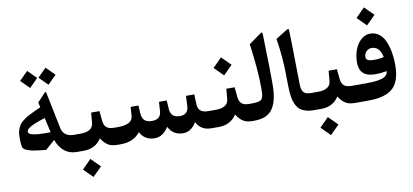

<svg xmlns="http://www.w3.org/2000/svg" viewBox="-84 -1061 3411 1584"><g transform="rotate(-10 1621.0 -269.0)"><path d="M280.8 -658.7 352.1 -586.9 423.8 -658.7 352.1 -730ZM127 -658.7 198.7 -586.9 270 -658.7 198.7 -730ZM255.4 -197.8C216.8 -197.8 183.6 -200.7 156.7 -206.1C129.9 -211.4 116.2 -220.7 116.2 -233.9C116.2 -249.5 130.9 -264.6 159.7 -278.8C188.5 -293 226.1 -307.6 273.4 -321.8L301.3 -198.7C281.2 -198.2 265.6 -197.8 255.4 -197.8ZM498.5 0C506.8 0 510.7 -20 510.7 -60.5V-96.2C510.7 -127.9 506.8 -143.6 498.5 -143.6H488.8C429.7 -143.6 395 -169.4 384.8 -220.7L327.6 -502.9C324.2 -521 321.8 -530.8 320.3 -531.7C318.8 -532.2 317.9 -532.7 317.4 -532.7C314.5 -532.7 309.1 -528.3 301.8 -520C299.8 -517.6 298.3 -516.1 296.9 -514.6L243.7 -457.5L252.9 -415.5C230 -405.3 212.4 -397.5 199.7 -391.6C186.5 -385.7 171.9 -378.4 155.8 -370.1C139.6 -361.8 127 -354.5 118.7 -348.6C109.9 -342.3 100.6 -335 90.3 -326.7C70.3 -309.1 63 -293.9 53.7 -272.5C43.9 -250.5 41.5 -226.1 41.5 -194.8C41.5 -167.5 42.5 -144.5 46.9 -122.1C48.3 -115.7 51.3 -109.9 56.6 -104.5C66.4 -93.8 89.4 -85.9 106.9 -80.6C115.7 -77.6 128.4 -75.2 144.5 -72.8C160.6 -70.3 173.3 -68.8 183.1 -67.4C192.9 -65.9 207.5 -64.5 226.6 -62.5C232.9 -62 237.3 -61.5 240.2 -61L318.4 -130.4C351.6 -43.9 406.2 0 488.8 0Z M510.7 151.4 585.9 226.6 661.6 151.4 585.9 75.7ZM544.4 0C609.4 0 659.2 -25.9 692.9 -77.6C710 -50.3 728.5 -30.8 748 -18.6C767.6 -6.3 793 0 824.2 0H834.5C842.8 0 846.7 -20 846.7 -60.5V-96.2C846.7 -127.9 842.8 -143.6 834.5 -143.6H824.7C765.6 -143.6 741.7 -166.5 736.3 -217.3L728.5 -299.8H658.7L651.4 -215.8C647.5 -167.5 610.8 -143.6 542 -143.6H493.7C475.6 -143.6 466.8 -124.5 466.8 -86.4V-70.3C466.8 -23.4 475.6 0 493.7 0Z M1377.9 0C1422.4 0 1459.5 -24.4 1489.3 -72.8C1516.6 -22.5 1554.2 0 1616.2 0H1630.9C1639.2 0 1643.1 -20 1643.1 -60.5V-96.2C1643.1 -127.9 1639.2 -143.6 1630.9 -143.6H1616.7C1554.7 -143.6 1527.8 -167 1525.9 -215.8L1522.5 -299.8H1453.1L1449.2 -215.3C1446.8 -168 1422.4 -144 1377 -144C1325.7 -144 1298.3 -168 1294.9 -215.3L1290 -290H1225.1L1220.2 -212.4C1217.3 -167 1191.4 -144.5 1142.1 -144.5C1088.9 -144.5 1061 -168.9 1057.6 -217.3L1052.7 -289.6H987.8L982.4 -213.9C979 -167 936.5 -143.6 854.5 -143.6H829.6C811.5 -143.6 802.7 -124.5 802.7 -86.4V-70.3C802.7 -23.4 811.5 0 829.6 0H856C927.2 0 981 -23.9 1017.6 -72.3C1043.9 -23.9 1084.5 0 1139.6 0C1185.1 0 1224.1 -24.9 1255.9 -74.7C1281.7 -24.9 1322.8 0 1377.9 0Z M1676.8 0C1741.7 0 1791.5 -25.9 1825.2 -77.6C1842.3 -50.3 1860.8 -30.8 1880.4 -18.6C1899.9 -6.3 1925.3 0 1956.5 0H1966.8C1975.1 0 1979 -20 1979 -60.5V-96.2C1979 -127.9 1975.1 -143.6 1966.8 -143.6H1957C1897.9 -143.6 1874 -166.5 1868.7 -217.3L1860.8 -299.8H1791L1783.7 -215.8C1779.8 -167.5 1743.2 -143.6 1674.3 -143.6H1626C1607.9 -143.6 1599.1 -124.5 1599.1 -86.4V-70.3C1599.1 -23.4 1607.9 0 1626 0ZM1717.3 -486.8 1792.5 -411.6 1868.2 -486.8 1792.5 -562.5Z M1961.9 -143.6C1943.8 -143.6 1935.1 -124.5 1935.1 -86.4V-70.3C1935.1 -23.4 1943.8 0 1961.9 0H1974.6C2049.3 0 2101.6 -23.4 2131.3 -72.3C2161.1 -120.6 2173.3 -183.1 2173.3 -274.4C2173.3 -314.5 2172.9 -356.4 2172.4 -400.9C2171.4 -445.3 2170.4 -494.1 2168.9 -548.3C2167.5 -602.1 2166.5 -644 2166 -674.3C2166 -683.6 2165 -689 2165 -694.8C2165 -701.2 2161.1 -706.5 2159.2 -706.1C2155.8 -705.6 2157.2 -707.5 2152.3 -704.1C2149.9 -702.6 2147.9 -701.2 2147 -700.7C2145 -699.2 2135.3 -692.4 2132.8 -690.4L2045.4 -627.9C2065.9 -481.4 2076.2 -356.4 2076.2 -252.9C2076.2 -235.8 2075.7 -221.7 2075.2 -211.4C2073.7 -190.4 2067.9 -170.4 2059.6 -162.1C2044.4 -147 2020 -143.6 1972.7 -143.6Z M2392.1 -311.5C2389.6 -508.3 2387.2 -627.4 2385.3 -669.9C2384.8 -686 2383.3 -695.3 2380.9 -696.8C2378.4 -698.2 2370.1 -695.3 2356.9 -687L2270 -632.3C2286.6 -529.3 2295.4 -429.2 2296.4 -332V-308.6C2296.9 -280.8 2297.4 -255.9 2297.9 -234.4C2298.8 -190.9 2302.2 -143.1 2311.5 -110.8C2320.8 -78.6 2336.9 -46.9 2361.8 -29.3C2386.7 -11.2 2423.3 0 2472.2 0H2487.8C2496.1 0 2500 -20 2500 -60.5V-96.2C2500 -127.9 2496.1 -143.6 2487.8 -143.6H2474.6C2450.7 -143.6 2433.1 -147.5 2420.9 -155.3C2405.8 -165 2397 -185.1 2394 -215.8C2393.6 -222.7 2392.6 -254.4 2392.1 -311.5Z M2500 151.4 2575.2 226.6 2650.9 151.4 2575.2 75.7ZM2533.7 0C2598.6 0 2648.4 -25.9 2682.1 -77.6C2699.2 -50.3 2717.8 -30.8 2737.3 -18.6C2756.8 -6.3 2782.2 0 2813.5 0H2823.7C2832 0 2835.9 -20 2835.9 -60.5V-96.2C2835.9 -127.9 2832 -143.6 2823.7 -143.6H2814C2754.9 -143.6 2731 -166.5 2725.6 -217.3L2717.8 -299.8H2647.9L2640.6 -215.8C2636.7 -167.5 2600.1 -143.6 2531.2 -143.6H2482.9C2464.8 -143.6 2456.1 -124.5 2456.1 -86.4V-70.3C2456.1 -23.4 2464.8 0 2482.9 0Z M2950.2 -688 3025.4 -612.8 3101.1 -688 3025.4 -763.7ZM2818.8 -143.6C2800.8 -143.6 2792 -124.5 2792 -86.4V-70.3C2792 -23.4 2800.8 0 2818.8 0H2930.2C3024.4 0 3092.3 -19.5 3134.8 -58.1C3176.8 -96.7 3197.8 -161.1 3197.8 -252.4C3197.8 -327.1 3186 -394 3162.1 -450.2C3138.2 -506.3 3094.7 -541.5 3038.6 -541.5C3008.3 -541.5 2981.4 -530.8 2958.5 -508.8C2912.1 -464.8 2890.1 -396 2890.1 -324.2C2890.1 -244.1 2934.6 -204.1 3022.9 -204.1C3053.7 -204.1 3085.9 -207 3119.6 -213.4C3117.2 -188.5 3102.1 -170.4 3073.7 -159.7C3044.9 -148.9 2998 -143.6 2933.1 -143.6ZM3034.2 -322.8C2988.8 -322.8 2966.3 -331.1 2966.3 -358.9C2966.3 -377 2972.7 -392.6 2985.4 -404.8C2998 -417 3012.7 -422.9 3028.8 -422.9C3074.2 -422.9 3101.6 -393.6 3115.7 -332.5C3096.2 -326.2 3068.8 -322.8 3034.2 -322.8Z"/></g></svg>

Font: Sahel SemiBold
Style: Bold
Weight: 600
Foundry: Saber Rastikerdar (saber.rastikerdar@gmail.com)
Version: Version 3.4.0